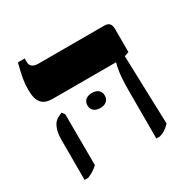

<svg xmlns="http://www.w3.org/2000/svg" viewBox="-150 -785 915 929"><g transform="rotate(-30 308.0 -320.0)"><path d="M464 7H484C511 -2 522 -10 543 -31L531 -414L556 -423V-550C556 -580 545 -592 518 -592H152C121 -592 106 -604 106 -627V-647H68C51 -580 45 -551 45 -506C45 -437 70 -410 127 -410H479V-408C473 -384 464 -353 464 -255ZM255 -298C255 -269 277 -256 304 -256C331 -256 352 -270 352 -298C352 -327 331 -340 304 -340C277 -340 255 -327 255 -298ZM63 7H83C109 -4 122 -12 142 -30L141 -315L129 -331L104 -319C80 -306 63 -273 63 -217Z"/></g></svg>

Font: Noto Serif Hebrew Extra
Style: Regular
Weight: 800
Designer: Monotype Design Team
Foundry: Monotype Imaging Inc.
Version: Version 1.901